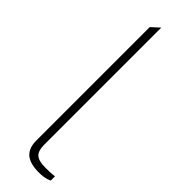

<svg xmlns="http://www.w3.org/2000/svg" viewBox="-265 -776 788 788"><g transform="rotate(45 129.0 -382.0)"><path d="M186 6Q133 6 109 -15Q85 -36 85 -80V-738L120 -770V-91Q120 -55 135.5 -41Q151 -27 190 -27Q201 -27 214 -27.5Q227 -28 243 -30V-5Q228 2 213.5 4Q199 6 186 6Z"/></g></svg>

Font: REM Thin
Style: Regular
Weight: 250
Designer: Octavio Pardo
Foundry: Ashler Design
Version: Version 1.005;gftools[0.9.28]